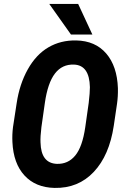

<svg xmlns="http://www.w3.org/2000/svg" viewBox="-20 -921 630 951"><path d="M250 9.8Q156.2 7.8 101.3 -51.8Q46.4 -111.3 41.5 -217.3Q39.6 -253.9 44.4 -291.5L62.5 -409.7Q76.7 -504.4 117.7 -577.6Q158.7 -650.9 219.7 -686.5Q280.8 -722.2 357.4 -720.7Q452.1 -718.8 506.1 -656Q560.1 -593.3 564 -484.4Q564.9 -443.4 559.6 -406.7L543.5 -297.9Q521.5 -151.4 444.6 -69.6Q367.7 12.2 250 9.8ZM419.4 -411.6Q425.3 -461.9 425.3 -489.3Q422.9 -598.1 346.7 -601.1Q288.1 -603.5 252.2 -556.9Q216.3 -510.3 202.1 -410.6L185.1 -291Q179.2 -242.7 180.7 -215.3Q183.1 -112.8 261.2 -109.4Q316.9 -107.4 352.5 -150.4Q388.2 -193.4 402.3 -291ZM437.5 -750H331.5L224.1 -901.4H367.2Z"/></svg>

Font: TypoPRO Roboto
Style: Bold Italic
Weight: 700
Italic angle: -12°
Designer: Google
Version: Version 2.136; 2016